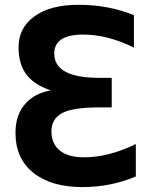

<svg xmlns="http://www.w3.org/2000/svg" viewBox="-20 -761 608 793"><path d="M320.3 11.7Q191.4 11.7 117.7 -47.4Q43.9 -106.4 43.9 -211.9Q43.9 -288.1 85.9 -334Q124 -376 189.5 -387.7Q126 -409.2 93.8 -447.3Q56.6 -491.2 56.6 -565.4Q56.6 -646.5 122.6 -693.8Q188.5 -741.2 303.7 -741.2Q428.7 -741.2 533.2 -698.2V-564.5Q423.8 -618.2 324.2 -618.2Q204.1 -618.2 204.1 -540Q204.1 -439.5 389.6 -439.5H441.4V-317.4H389.6Q279.3 -317.4 235.8 -293.5Q192.4 -269.5 192.4 -218.8Q192.4 -168 226.6 -139.6Q260.7 -111.3 327.1 -111.3Q428.7 -111.3 541 -166V-32.2Q437.5 11.7 320.3 11.7Z"/></svg>

Font: Nasu
Style: Bold
Weight: 700
Designer: Ryoko NISHIZUKA (kana &amp; ideographs); Paul D. Hunt (Latin, Greek &amp; Cyrillic); Wenlong ZHANG (bopomofo); Sandoll C
Version: Version 2014.1215